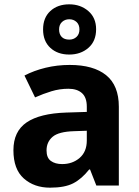

<svg xmlns="http://www.w3.org/2000/svg" viewBox="-20 -857 644 887"><path d="M302 -557Q412 -557 470.5 -509.5Q529 -462 529 -364V0H425L396 -74H392Q357 -30 318 -10Q279 10 211 10Q138 10 90 -32.5Q42 -75 42 -163Q42 -250 103 -291.5Q164 -333 286 -337L381 -340V-364Q381 -407 358.5 -427Q336 -447 296 -447Q256 -447 218 -435.5Q180 -424 142 -407L93 -508Q137 -531 190.5 -544Q244 -557 302 -557ZM323 -251Q251 -249 223 -225Q195 -201 195 -162Q195 -128 215 -113.5Q235 -99 267 -99Q315 -99 348 -127.5Q381 -156 381 -208V-253ZM300 -605Q246 -605 212.5 -636Q179 -667 179 -721Q179 -775 212.5 -806Q246 -837 300 -837Q352 -837 388 -806Q424 -775 424 -722Q424 -667 388.5 -636Q353 -605 300 -605ZM300 -674Q320 -674 333.5 -686.5Q347 -699 347 -721Q347 -743 333.5 -755.5Q320 -768 300 -768Q280 -768 266.5 -755.5Q253 -743 253 -721Q253 -699 265 -686.5Q277 -674 300 -674Z"/></svg>

Font: Noto Sans Gurmukhi
Style: Bold
Weight: 700
Designer: Jelle Bosma - Monotype Design Team
Foundry: Monotype Imaging Inc.
Version: Version 2.004; ttfautohint (v1.8.4.7-5d5b)